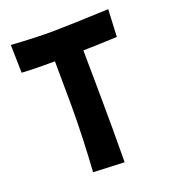

<svg xmlns="http://www.w3.org/2000/svg" viewBox="-150 -912 1011 1097"><g transform="rotate(-20 355.0 -364.0)"><path d="M417 -618Q421 -308 421 -132L420 63L231 55Q245 -148 245 -349Q245 -433 243 -615Q123 -614 42 -619L38 -789Q194 -779 291.5 -780Q389 -781 631 -791L623 -625Q504 -620 417 -618Z"/></g></svg>

Font: KN Bobohei
Style: Bold
Weight: 700
Designer: Kingnam Type Foundry
Version: Version 1.710;March 18, 2023